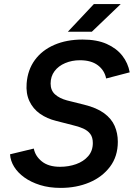

<svg xmlns="http://www.w3.org/2000/svg" viewBox="-20 -903 653 937"><path d="M276 14Q220 14 175.5 0Q131 -14 99 -37Q67 -60 49 -89Q31 -118 29 -150L145 -178Q152 -141 184.5 -115Q217 -89 273 -89Q315 -89 351.5 -102Q388 -115 410.5 -141Q433 -167 433 -205Q433 -233 420.5 -249.5Q408 -266 385.5 -276Q363 -286 332 -293L254 -313Q209 -324 175 -348Q141 -372 123.5 -409.5Q106 -447 110 -496Q115 -562 150 -610Q185 -658 245 -684Q305 -710 383 -710Q453 -710 501 -688.5Q549 -667 577 -631Q605 -595 613 -550L498 -520Q490 -560 457.5 -584.5Q425 -609 370 -609Q331 -609 298 -595Q265 -581 246 -555.5Q227 -530 227 -495Q227 -462 248.5 -442.5Q270 -423 307 -413L391 -392Q452 -377 488 -350.5Q524 -324 539.5 -288.5Q555 -253 555 -211Q555 -140 517 -89.5Q479 -39 416 -12.5Q353 14 276 14ZM311 -748 438 -883H569L428 -748Z"/></svg>

Font: Figtree Light SemiBold
Style: Italic
Weight: 600
Italic angle: -9.5°
Version: Version 2.001;gftools[0.9.30]